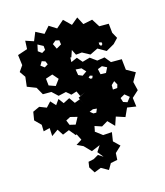

<svg xmlns="http://www.w3.org/2000/svg" viewBox="-116 -640 822 959"><g transform="rotate(-15 295.0 -161.0)"><path d="M291 210 256 224 236 193 240 165 268 159 294 144 319 160 295 130 315 99 270 118 236 83 204 68 234 49 218 17 213 20 186 -13 152 1 132 -30 98 -6 96 -48 63 -40 62 -74 31 -105 38 -148 73 -164 109 -150 133 -176 157 -150 176 -177 196 -150 229 -167 250 -137 279 -148 292 -120 275 -157 312 -175 285 -163 273 -190 244 -181 221 -201 181 -192 151 -220H107L85 -259L39 -277L45 -327L24 -357L45 -387L38 -441L89 -458L91 -501L133 -487L151 -531L193 -509L223 -543L261 -519L300 -553L337 -517L372 -546L393 -506L441 -516L467 -475H516L521 -427L538 -396L513 -370L471 -346L429 -370L388 -350L349 -371L318 -368L304 -396L292 -361L287 -362L286 -338L318 -352L341 -325L380 -336L413 -312L452 -318L477 -287H533L539 -231L584 -206L559 -162L570 -117L536 -86L542 -40L496 -47L476 -3L430 -18L415 26L383 -7L351 12L315 0L309 30L311 29L345 55L391 52L384 98L415 128L383 158L381 193L346 200L328 231ZM173 -452 145 -467 138 -434 157 -420 175 -431ZM256 -459 237 -463 220 -449 233 -422 259 -437ZM457 -395 443 -397 444 -385 451 -378 459 -385ZM162 -375 144 -381 132 -361 151 -347 169 -358ZM203 -274 178 -303 142 -291 146 -255 180 -243ZM327 -295 297 -297 302 -267 323 -258 346 -274ZM452 -267 428 -279 405 -270 411 -242 439 -241ZM371 -245 358 -249 349 -241 357 -233H366ZM479 -171 468 -191 451 -175V-152L474 -154ZM523 -95 500 -114 477 -101 484 -79 505 -72ZM349 -81 329 -83 310 -75 326 -62H341ZM245 -66 209 -75 186 -63 196 -38 226 -31Z"/></g></svg>

Font: Rubik Gemstones
Style: Regular
Weight: 400
Designer: Hubert and Fischer, NaN
Foundry: Hubert and Fischer, NaN
Version: Version 2.200